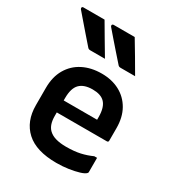

<svg xmlns="http://www.w3.org/2000/svg" viewBox="-194 -937 987 1070"><g transform="rotate(30 300.0 -402.0)"><path d="M164 -815Q192 -767 219.5 -720.5Q247 -674 275 -627H180Q169 -627 163 -635Q134 -668 111.5 -694Q89 -720 67.5 -745Q46 -770 21 -799Q17 -805 19 -810Q21 -815 27 -815ZM358 -815Q387 -767 414.5 -720.5Q442 -674 469 -627H375Q364 -627 358 -635Q329 -668 306 -694Q283 -720 261.5 -745Q240 -770 215 -799Q211 -805 213.5 -810Q216 -815 222 -815ZM302 -547Q367 -547 417 -520.5Q467 -494 495.5 -444Q524 -394 524 -324V-244Q524 -234 514 -234H192V-211Q192 -155 219 -128Q237 -110 265.5 -102Q294 -94 331 -94Q384 -94 422 -102.5Q460 -111 495 -127H513V-35Q513 -30 509 -27Q500 -17 472 -8.5Q444 0 407 5.5Q370 11 330 11Q200 11 135.5 -48Q71 -107 71 -211V-322Q71 -393 100.5 -443.5Q130 -494 182 -520.5Q234 -547 302 -547ZM302 -445Q247 -445 219.5 -417.5Q192 -390 192 -326V-311H407V-328Q407 -392 379 -420Q354 -445 302 -445Z"/></g></svg>

Font: Recursive Mn Lnr St SmB
Style: Regular
Weight: 600
Monospace: yes
Version: Version 1.079;hotconv 1.0.112;makeotfexe 2.5.65598; ttfautoh